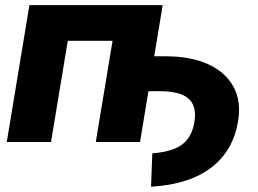

<svg xmlns="http://www.w3.org/2000/svg" viewBox="-20 -542 986 733"><path d="M556.6 170.9 561.5 43.5Q609.9 39.6 643.1 27.1Q676.3 14.6 695.6 -10Q714.8 -34.7 721.7 -73.2Q729 -114.3 717.3 -141.1Q705.6 -168 674.1 -180.9Q642.6 -193.8 590.8 -193.8H499.5L521.5 -327.1H612.8Q707 -327.1 773.4 -297.4Q839.8 -267.6 870.8 -211.7Q901.9 -155.8 888.7 -78.1Q879.4 -22.5 854 21.5Q828.6 65.4 787.1 97.4Q745.6 129.4 688 147.9Q630.4 166.5 556.6 170.9ZM601.1 -522.5 514.6 0H345.7L409.7 -386.2H238.8L174.8 0H5.9L92.3 -522.5Z"/></svg>

Font: Inter 28pt ExtraBold
Style: Italic
Weight: 800
Italic angle: -9.3988°
Designer: Rasmus Andersson
Foundry: rsms
Version: Version 4.001;git-66647c0bb